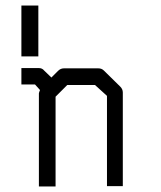

<svg xmlns="http://www.w3.org/2000/svg" viewBox="-20 -721 580 691"><path d="M165 -442 189 -466Q198 -475 210 -475H334Q346 -475 354 -467L413 -409Q422 -400 422 -388V-51H365V-376L322 -415H222L180 -373V-50H120V-385Q120 -387 124 -397L106 -417H57V-476H120Q132 -476 139 -467ZM57 -701H118V-518H57Z"/></svg>

Font: 3270 Nerd Font Mono
Style: Regular
Weight: 400
Monospace: yes
Version: Version 3.0.1;Nerd Fonts 3.0.0